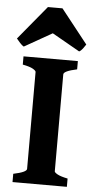

<svg xmlns="http://www.w3.org/2000/svg" viewBox="-67 -870 447 904"><g transform="rotate(5 156.0 -417.5)"><path d="M27.8 0V-39.1Q90.8 -52.2 90.8 -67.9V-525.9Q90.8 -531.7 76.2 -540.3Q61.5 -548.8 27.8 -555.2V-594.2H284.7V-555.2Q221.7 -542 221.7 -525.9V-67.9Q221.7 -62.5 236.3 -54.2Q251 -45.9 284.7 -39.1V0ZM317.4 -675.3Q312 -666.5 303.5 -655.3Q294.9 -644 286.6 -640.1L155.8 -714.4L24.9 -640.1Q17.1 -644 6.8 -655.3Q-3.4 -666.5 -10.3 -675.3L122.1 -835.4H190.9Z"/></g></svg>

Font: Namdhinggo ExtraBold
Style: Regular
Weight: 800
Designer: Victor Gaultney
Foundry: SIL International
Version: Version 3.001